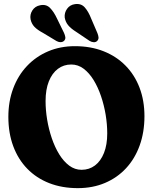

<svg xmlns="http://www.w3.org/2000/svg" viewBox="-20 -944 783 974"><path d="M359.8 -709.8Q440.3 -709.8 505.3 -684.1Q570.3 -658.4 616.7 -611.2Q663.2 -564 688 -498.8Q712.8 -433.6 712.8 -354.5Q712.8 -273.2 688.5 -206Q664.3 -138.9 619.4 -90.5Q574.6 -42.2 512.4 -15.9Q450.3 10.4 374.8 10.4Q294.6 10.4 229.6 -15Q164.6 -40.5 118.4 -88Q72.1 -135.5 47.3 -202.1Q22.4 -268.8 22.4 -351.2Q22.4 -429.9 47.1 -495.6Q71.7 -561.4 116.9 -609.2Q162.1 -657.1 223.8 -683.4Q285.6 -709.8 359.8 -709.8ZM524 -267.1Q524 -313.1 516 -361.9Q507.9 -410.6 492.5 -456.1Q477.1 -501.6 454.9 -537.9Q432.6 -574.1 404.2 -595.5Q375.8 -616.8 341.6 -616.8Q303 -616.8 273.6 -594.7Q244.3 -572.6 227.7 -531.1Q211.2 -489.6 211.2 -431.4Q211.2 -385.5 219.2 -336.9Q227.3 -288.3 242.7 -242.9Q258.1 -197.6 280.3 -161.4Q302.6 -125.2 331 -103.9Q359.5 -82.6 393.8 -82.6Q432.4 -82.6 461.7 -104.6Q490.9 -126.6 507.5 -168.1Q524 -209.5 524 -267.1ZM269.5 -849.3 304.7 -777.2Q309.7 -766.1 311.3 -756.1Q313 -746.1 305.9 -737.8Q299 -730.5 288.2 -730.2Q277.3 -729.9 266.9 -735.7L199 -776.6Q169.7 -792.2 154.8 -807.8Q139.9 -823.4 135.1 -846Q130.7 -870 144.1 -891.1Q157.5 -912.2 183.2 -917.2Q213.9 -923.9 233.7 -903.9Q253.5 -883.9 269.5 -849.3ZM442.7 -849.3 474.2 -776Q478.9 -764.1 479.8 -754.3Q480.7 -744.5 473 -736.3Q466.2 -729.3 455.1 -729.9Q444 -730.6 434.1 -736.8L368.1 -781.3Q339.9 -798.9 326 -815.7Q312.1 -832.5 308.3 -855.1Q305.9 -879.1 320.2 -899.3Q334.6 -919.6 360.7 -923.1Q391.8 -927.4 410.4 -906Q429 -884.7 442.7 -849.3Z"/></svg>

Font: Fraunces 144pt S100 Black
Style: Regular
Weight: 900
Version: Version 1.000